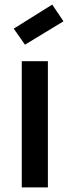

<svg xmlns="http://www.w3.org/2000/svg" viewBox="-20 -818 304 838"><path d="M75 -551H189V0H75ZM257 -725 89 -623 40 -693 208 -798Z"/></svg>

Font: SVN-Poppins Medium
Style: Regular
Weight: 500
Designer: Ninad Kale (Devanagari), Jonny Pinhorn (Latin)
Foundry: Indian Type Foundry
Version: Version 3.002 2017; ttfautohint (v1.8.3)